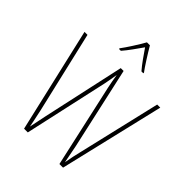

<svg xmlns="http://www.w3.org/2000/svg" viewBox="-260 -1092 1233 1233"><g transform="rotate(45 357.0 -475.0)"><path d="M371 -950H344C320 -907 273 -833 247 -799V-793H264C294 -827 332 -882 358 -919C385 -880 420 -828 451 -793H468V-799C448 -825 397 -905 371 -950ZM701 -714H673L542 -156C531 -113 524 -77 516 -33C507 -80 502 -107 492 -156L368 -714H342L220 -157C214 -130 204 -80 195 -36C190 -61 183 -99 170 -157L40 -714H13L178 0H212L339 -574C345 -606 349 -624 355 -665C361 -623 366 -604 373 -567L499 0H532Z"/></g></svg>

Font: Noto Sans Sinhala Condensed Thin
Style: Regular
Weight: 100
Width: 3
Designer: Jelle Bosma - Monotype Design Team
Foundry: Monotype Imaging Inc.
Version: Version 2.006